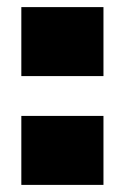

<svg xmlns="http://www.w3.org/2000/svg" viewBox="-20 -520 351 540"><path d="M271 -194V0H40V-194ZM271 -500V-306H40V-500Z"/></svg>

Font: Pathway Extreme 28pt Black
Style: Regular
Weight: 900
Designer: Eduardo Rodriguez Tunni
Foundry: Eduardo Rodriguez Tunni
Version: Version 1.001;gftools[0.9.26]